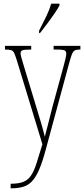

<svg xmlns="http://www.w3.org/2000/svg" viewBox="-20 -786 458 1046"><path d="M38 215Q81 215 106.5 205Q132 195 148.5 171Q165 147 178.5 105Q192 63 211 0L73 -453Q64 -482 58 -495.5Q52 -509 41.5 -512.5Q31 -516 8 -516H7V-536H150V-516H147Q113 -516 102.5 -512Q92 -508 92 -495Q92 -487 97.5 -468.5Q103 -450 111 -423L171 -225Q190 -164 204 -116Q218 -68 224 -41Q231 -69 242 -110Q253 -151 265 -201L326 -424Q332 -447 336.5 -465Q341 -483 341 -494Q341 -505 333.5 -510.5Q326 -516 290 -516H272V-536H418V-516H413Q395 -516 386 -510.5Q377 -505 370.5 -487Q364 -469 354 -432L229 30Q211 97 193 138.5Q175 180 154 202Q133 224 105 232Q77 240 39 240H38ZM193 -619Q216 -663 232.5 -697.5Q249 -732 259 -766H304V-756Q295 -739 277 -712.5Q259 -686 238 -658Q217 -630 198 -606H193Z"/></svg>

Font: Noto Serif Myanmar ExtraCondensed Thin
Style: Regular
Weight: 100
Width: 2
Designer: Ben Mitchell and the Monotype Design Team
Foundry: Monotype Imaging Inc.
Version: Version 2.106; ttfautohint (v1.8.4.7-5d5b)